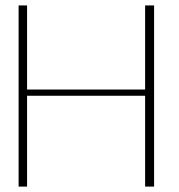

<svg xmlns="http://www.w3.org/2000/svg" viewBox="-20 -690 663 710"><path d="M549.8 -669.9H516.6V-358.9H80.1V-669.9H48.8V0H80.1V-335.9H516.6V0H549.8Z"/></svg>

Font: SaysetthaMai Thin
Style: Regular
Weight: 100
Designer: John M. Durdin
Foundry: Lao Script for Windows
Version: Version 1.101